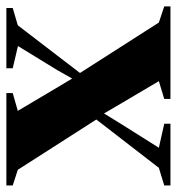

<svg xmlns="http://www.w3.org/2000/svg" viewBox="-8 -545 542 588"><g transform="rotate(-90 263.0 -251.0)"><path d="M43 -35.5 191 -227 37 -467.5 -11 -483V-502.5H272V-483L217.5 -467.5L284.5 -354.5L316.5 -301L342.5 -347L416 -467L348 -483V-502.5H532.5V-483L479.5 -467.5L333.5 -277L488 -35.5L537.5 -19V0H254V-19L308.5 -35.5L242 -148L209.5 -203.5L181 -157L104.5 -35.5L178 -19V0H-11V-19Z"/></g></svg>

Font: Merriweather 144pt ExtraBold
Style: Regular
Weight: 800
Version: Version 2.100